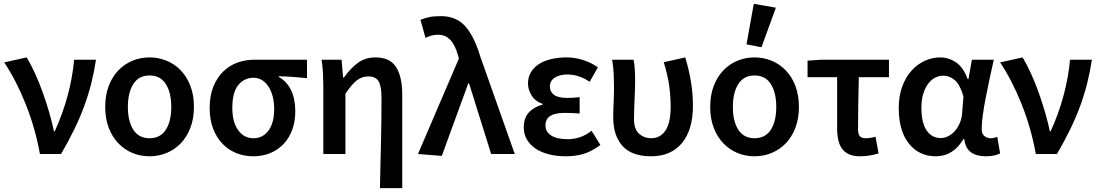

<svg xmlns="http://www.w3.org/2000/svg" viewBox="-20 -802 5726 1000"><path d="M188 0Q163 -137 113.5 -260.5Q64 -384 2 -477L119 -503Q141 -467 163 -418.5Q185 -370 203.5 -318Q222 -266 237 -214Q252 -162 261 -118H265Q306 -207 332 -303Q358 -399 366 -491H480Q470 -426 455 -366.5Q440 -307 418 -247.5Q396 -188 366.5 -127.5Q337 -67 298 0Z M759 12Q712 12 670.5 -5Q629 -22 597 -55Q565 -88 546.5 -136Q528 -184 528 -245Q528 -307 546.5 -355Q565 -403 597 -436Q629 -469 670.5 -486Q712 -503 759 -503Q805 -503 847 -486Q889 -469 921 -436Q953 -403 971.5 -355Q990 -307 990 -245Q990 -184 971.5 -136Q953 -88 921 -55Q889 -22 847 -5Q805 12 759 12ZM759 -82Q815 -82 843.5 -126Q872 -170 872 -245Q872 -320 843.5 -364.5Q815 -409 759 -409Q703 -409 674.5 -364.5Q646 -320 646 -245Q646 -170 674.5 -126Q703 -82 759 -82Z M1299 12Q1252 12 1211 -4.5Q1170 -21 1139 -53Q1108 -85 1090 -132Q1072 -179 1072 -240Q1072 -304 1091.5 -351.5Q1111 -399 1143 -430Q1175 -461 1217 -476Q1259 -491 1304 -491H1579V-395Q1538 -399 1505 -401.5Q1472 -404 1432 -405V-401Q1474 -378 1496 -332Q1518 -286 1518 -223Q1518 -168 1501.5 -124.5Q1485 -81 1455.5 -50.5Q1426 -20 1386 -4Q1346 12 1299 12ZM1300 -82Q1349 -82 1378.5 -122Q1408 -162 1408 -234Q1408 -267 1401 -296.5Q1394 -326 1380 -348.5Q1366 -371 1346 -384Q1326 -397 1301 -397Q1252 -397 1221 -359Q1190 -321 1190 -240Q1190 -166 1220.5 -124Q1251 -82 1300 -82Z M1959 178Q1960 119 1961.5 56Q1963 -7 1964.5 -68.5Q1966 -130 1966.5 -187.5Q1967 -245 1967 -293Q1967 -354 1951.5 -379Q1936 -404 1898 -404Q1865 -404 1838.5 -383.5Q1812 -363 1779 -314V0H1664V-348Q1664 -377 1662.5 -414Q1661 -451 1655 -491H1759L1767 -398H1771Q1806 -447 1844.5 -475Q1883 -503 1936 -503Q2011 -503 2043 -452.5Q2075 -402 2075 -308V178Z M2281 10 2157 0 2370 -497 2365 -515Q2336 -621 2263 -621Q2241 -621 2226 -616.5Q2211 -612 2196 -605L2170 -699Q2191 -707 2214 -712.5Q2237 -718 2276 -718Q2355 -718 2402 -666.5Q2449 -615 2481 -509L2661 0H2538L2423 -368H2419Z M2927 12Q2880 12 2840 2Q2800 -8 2771 -27Q2742 -46 2725 -74Q2708 -102 2708 -138Q2708 -189 2735.5 -217.5Q2763 -246 2806 -257V-261Q2768 -274 2749 -304.5Q2730 -335 2730 -367Q2730 -402 2746.5 -428Q2763 -454 2790.5 -470.5Q2818 -487 2854 -495Q2890 -503 2930 -503Q2975 -503 3017 -489.5Q3059 -476 3094 -451L3051 -376Q2996 -414 2935 -414Q2895 -414 2869.5 -397.5Q2844 -381 2844 -352Q2844 -324 2865.5 -308Q2887 -292 2934 -292Q2949 -292 2965 -293Q2981 -294 2999 -296V-211Q2957 -214 2919 -214Q2821 -214 2821 -149Q2821 -115 2851 -96Q2881 -77 2938 -77Q2967 -77 2998 -86.5Q3029 -96 3061 -121L3107 -47Q3060 -12 3018 0Q2976 12 2927 12Z M3371 12Q3271 12 3222.5 -41.5Q3174 -95 3174 -190Q3174 -230 3176 -269.5Q3178 -309 3178 -348Q3178 -377 3176.5 -414Q3175 -451 3168 -491H3280Q3285 -465 3286.5 -436Q3288 -407 3288 -373Q3288 -355 3287 -332Q3286 -309 3285 -283.5Q3284 -258 3283 -232Q3282 -206 3282 -182Q3282 -129 3308.5 -105.5Q3335 -82 3372 -82Q3418 -82 3445.5 -121.5Q3473 -161 3473 -247Q3473 -299 3465.5 -354.5Q3458 -410 3437 -478L3549 -503Q3568 -441 3578.5 -378Q3589 -315 3589 -252Q3589 -125 3531.5 -56.5Q3474 12 3371 12Z M3910 12Q3863 12 3821.5 -5Q3780 -22 3748 -55Q3716 -88 3697.5 -136Q3679 -184 3679 -245Q3679 -307 3697.5 -355Q3716 -403 3748 -436Q3780 -469 3821.5 -486Q3863 -503 3910 -503Q3956 -503 3998 -486Q4040 -469 4072 -436Q4104 -403 4122.5 -355Q4141 -307 4141 -245Q4141 -184 4122.5 -136Q4104 -88 4072 -55Q4040 -22 3998 -5Q3956 12 3910 12ZM3910 -82Q3966 -82 3994.5 -126Q4023 -170 4023 -245Q4023 -320 3994.5 -364.5Q3966 -409 3910 -409Q3854 -409 3825.5 -364.5Q3797 -320 3797 -245Q3797 -170 3825.5 -126Q3854 -82 3910 -82ZM3868 -571 3906 -782 4021 -762 3946 -556Z M4460 12Q4426 12 4403 2Q4380 -8 4366 -27Q4352 -46 4346 -73Q4340 -100 4340 -134V-400H4186V-486L4258 -491H4610V-400H4453Q4451 -326 4450 -256.5Q4449 -187 4449 -128Q4449 -102 4459 -92Q4469 -82 4488 -82Q4501 -82 4513.5 -84Q4526 -86 4540 -90L4556 -3Q4536 3 4512 7.5Q4488 12 4460 12Z M4854 12Q4767 12 4714 -54Q4661 -120 4661 -240Q4661 -302 4679 -351Q4697 -400 4727 -433.5Q4757 -467 4796 -485Q4835 -503 4877 -503Q4921 -503 4959 -477.5Q4997 -452 5020 -390H5024L5042 -491H5156Q5146 -446 5135 -395.5Q5124 -345 5114.5 -296Q5105 -247 5099 -204Q5093 -161 5093 -130Q5093 -105 5107 -93.5Q5121 -82 5141 -82Q5155 -82 5174 -89L5189 -3Q5177 3 5158.5 7.5Q5140 12 5114 12Q5066 12 5037 -9Q5008 -30 5002 -78H4998Q4945 12 4854 12ZM4880 -83Q4900 -83 4919.5 -93Q4939 -103 4954 -120.5Q4969 -138 4979 -161.5Q4989 -185 4991 -212L4998 -300Q4980 -362 4952.5 -385Q4925 -408 4893 -408Q4872 -408 4851.5 -398Q4831 -388 4815 -367Q4799 -346 4789 -314.5Q4779 -283 4779 -241Q4779 -163 4806 -123Q4833 -83 4880 -83Z M5375 0Q5350 -137 5300.5 -260.5Q5251 -384 5189 -477L5306 -503Q5328 -467 5350 -418.5Q5372 -370 5390.5 -318Q5409 -266 5424 -214Q5439 -162 5448 -118H5452Q5493 -207 5519 -303Q5545 -399 5553 -491H5667Q5657 -426 5642 -366.5Q5627 -307 5605 -247.5Q5583 -188 5553.5 -127.5Q5524 -67 5485 0Z"/></svg>

Font: Giro Sans Semibold
Style: Regular
Weight: 600
Designer: Paul D. Hunt
Foundry: Adobe Systems Incorporated
Version: Version 1.000;PS 1.0;hotconv 1.0.88;makeotf.lib2.5.647800